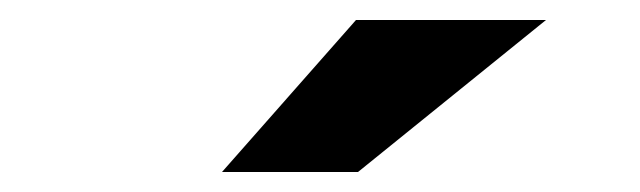

<svg xmlns="http://www.w3.org/2000/svg" viewBox="-20 -779 640 192"><path d="M202 -607 336 -759H526L338 -607Z"/></svg>

Font: MOST Montserrat ExtraBold
Style: Regular
Weight: 800
Designer: Julieta Ulanovsky
Foundry: Julieta Ulanovsky
Version: Version 8.000;March 11, 2024;FontCreator 15.0.0.2926 64-bit